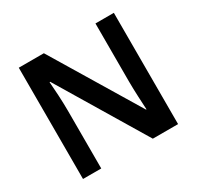

<svg xmlns="http://www.w3.org/2000/svg" viewBox="-153 -890 1094 1067"><g transform="rotate(-30 394.0 -357.0)"><path d="M699 0V-714H581V-341C581 -282 586 -196 588 -159H585L250 -714H89V0H206V-370C206 -435 201 -512 197 -559H201L537 0Z"/></g></svg>

Font: Noto Sans Lao SemiBold
Style: Regular
Weight: 600
Designer: Monotype Design Team
Foundry: Monotype Imaging Inc.
Version: Version 2.003